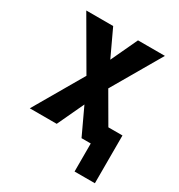

<svg xmlns="http://www.w3.org/2000/svg" viewBox="-161 -628 822 884"><g transform="rotate(30 250.0 -185.5)"><path d="M365 149V0H316L250 -141L184 0H41L192 -260L41 -520H184L250 -379L316 -520H459L308 -260L398 -105H473V149Z"/></g></svg>

Font: Iosevka Extrabold
Style: Regular
Weight: 800
Monospace: yes
Designer: Belleve Invis
Foundry: Belleve Invis
Version: Version 32.5.0; ttfautohint (v1.8.4)